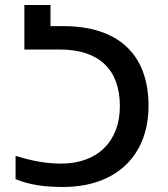

<svg xmlns="http://www.w3.org/2000/svg" viewBox="-20 -734 670 764"><path d="M231 10C439 10 571 -112 571 -313C571 -518 450 -630 232 -630H181V-714H77V-537H218C373 -537 457 -458 457 -312C457 -170 367 -83 223 -83C164 -83 104 -94 42 -114V-21C100 2 156 10 231 10Z"/></svg>

Font: Noto Sans Georgian Medium
Style: Regular
Weight: 500
Designer: Monotype Design Team, Akaki Razmadze
Foundry: Google LLC
Version: Version 2.005